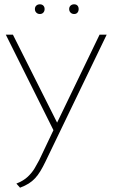

<svg xmlns="http://www.w3.org/2000/svg" viewBox="-20 -861 524 891"><path d="M165 -841Q155 -841 148.5 -835Q142 -829 142 -819Q142 -809 148.5 -802.5Q155 -796 165 -796Q175 -796 181 -802.5Q187 -809 187 -819Q187 -829 181 -835Q175 -841 165 -841ZM324 -841Q314 -841 307.5 -835Q301 -829 301 -819Q301 -809 307.5 -802.5Q314 -796 324 -796Q334 -796 339.5 -802.5Q345 -809 345 -819Q345 -829 339.5 -835Q334 -841 324 -841ZM442 -700 245 -292 40 -700H7L228 -257L162 -118Q153 -101 141 -80.5Q129 -60 109 -41Q89 -22 56 -9L73 10Q97 1 113.5 -9.5Q130 -20 143 -34Q156 -48 167.5 -67Q179 -86 191 -111L475 -700Z"/></svg>

Font: Advent Pro ExtraLight
Style: Regular
Weight: 250
Version: Version 3.000